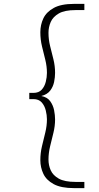

<svg xmlns="http://www.w3.org/2000/svg" viewBox="-20 -760 509 990"><path d="M188 66Q188 29 196.5 -6.5Q205 -42 213.5 -76.5Q222 -111 222 -145Q222 -166 216 -190.5Q210 -215 195 -232Q180 -249 152 -249H131V-281H152Q180 -281 195 -297.5Q210 -314 216 -338Q222 -362 222 -384Q222 -418 213.5 -452Q205 -486 196.5 -521Q188 -556 188 -594Q188 -632 203.5 -665Q219 -698 257 -719Q295 -740 362 -740H415V-708H370Q313 -708 283 -690.5Q253 -673 241.5 -646.5Q230 -620 230 -591Q230 -556 238.5 -522Q247 -488 255.5 -454Q264 -420 264 -384Q264 -362 259 -337.5Q254 -313 239 -293Q224 -273 193 -265Q224 -259 239 -238Q254 -217 259 -191.5Q264 -166 264 -144Q264 -110 255.5 -75.5Q247 -41 238.5 -6Q230 29 230 63Q230 92 241.5 118Q253 144 283 161Q313 178 370 178H415V210H362Q295 210 257 189.5Q219 169 203.5 136Q188 103 188 66Z"/></svg>

Font: Georama ExtraExtended ExtraLight
Style: Regular
Weight: 200
Width: 8
Designer: Jean-Baptiste Levee
Foundry: Production Type
Version: Version 1.000